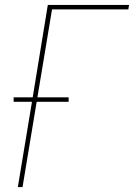

<svg xmlns="http://www.w3.org/2000/svg" viewBox="-20 -755 541 775"><path d="M52 0 109 -344H35V-362H112L173 -735H501L498 -717H190L131 -362H257V-344H128L71 0Z"/></svg>

Font: Iosevka SS04 Thin Oblique
Style: Regular
Weight: 100
Italic angle: -9°
Monospace: yes
Designer: Belleve Invis
Foundry: Belleve Invis
Version: Version 19.0.0; ttfautohint (v1.8.4)